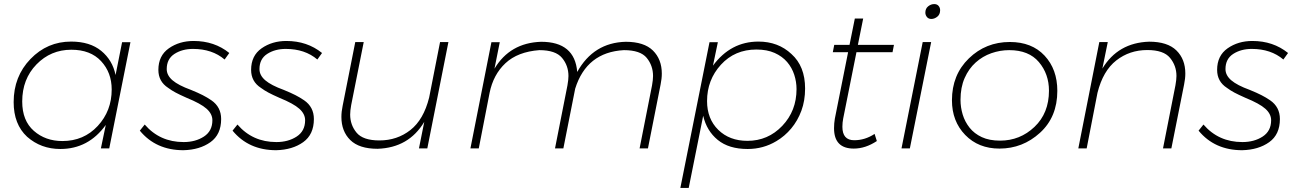

<svg xmlns="http://www.w3.org/2000/svg" viewBox="-20 -728 6362 942"><path d="M276 3Q181 3 113 -57Q47 -118 47 -227Q47 -353 129.5 -438.5Q212 -524 329 -524Q421 -524 476.5 -478.5Q532 -433 547 -360L579 -521H620L516 0H475L499 -115Q414 3 276 3ZM286 -36Q391 -36 459.5 -110Q528 -184 528 -289Q528 -372 476 -428Q424 -484 330 -484Q229 -484 159 -412Q89 -340 89 -230Q89 -136 146 -86Q203 -36 286 -36Z M880 9Q745 9 666 -87L690 -117Q764 -31 881 -31Q939 -31 980.5 -58Q1022 -85 1022 -138Q1022 -169 993.5 -194.5Q965 -220 896 -248Q861 -263.5 841.8 -273.8Q822.5 -284 805 -297Q757 -328 757 -385Q757 -455 808.5 -491Q860 -527 930 -527Q1032 -527 1105 -468L1082 -436Q1021 -488 927 -488Q874 -488 836 -463.5Q798 -439 798 -389Q798 -358.5 826.5 -334Q855 -309.5 917 -287Q952.5 -272.5 974.5 -261.2Q996.5 -250 1017 -236Q1065 -203 1065 -144Q1065 -68 1012.5 -30.5Q960 7 880 9Z M1335 9Q1200 9 1121 -87L1145 -117Q1219 -31 1336 -31Q1394 -31 1435.5 -58Q1477 -85 1477 -138Q1477 -169 1448.5 -194.5Q1420 -220 1351 -248Q1316 -263.5 1296.8 -273.8Q1277.5 -284 1260 -297Q1212 -328 1212 -385Q1212 -455 1263.5 -491Q1315 -527 1385 -527Q1487 -527 1560 -468L1537 -436Q1476 -488 1382 -488Q1329 -488 1291 -463.5Q1253 -439 1253 -389Q1253 -358.5 1281.5 -334Q1310 -309.5 1372 -287Q1407.5 -272.5 1429.5 -261.2Q1451.5 -250 1472 -236Q1520 -203 1520 -144Q1520 -68 1467.5 -30.5Q1415 7 1335 9Z M1832.5 2Q1742 2 1698.5 -41Q1655 -84 1655 -154Q1655 -180.5 1661 -208.5L1723 -521.5H1764.5L1703 -212.5Q1698 -184.5 1698 -166Q1698 -115 1729.5 -77Q1761 -39 1841.5 -39Q1928.5 -39 1993.5 -90Q2058.5 -141 2085.5 -249.5L2139 -521.5H2180L2076.5 0H2035.5L2061.5 -130Q1985.5 -3 1832.5 2Z M3159 0H3118L3179 -309Q3184 -337 3184 -355Q3184 -406 3153 -444Q3122 -482 3041 -482Q2858 -472 2802 -293L2744 0H2703L2764 -309Q2769 -337 2769 -355Q2769 -406 2737.5 -444Q2706 -482 2626 -482Q2520 -474 2460 -418Q2400 -362 2382 -272L2329 0H2288L2391 -521H2432L2406 -391Q2482 -518 2635 -523Q2800 -523 2812 -375Q2892 -519 3050 -523Q3140 -523 3183.5 -480Q3227 -437 3227 -367Q3227 -342 3221 -313Z M3359 194H3318L3461 -521H3502L3478 -406Q3565 -524 3701 -524Q3798 -524 3863 -463Q3930 -403 3930 -294Q3930 -234 3911.8 -184.8Q3893.5 -135.5 3862 -97.8Q3830.5 -60 3789 -35.5Q3725 3 3648 3Q3556 3 3501.5 -41.5Q3447 -86 3430 -160ZM3647 -37Q3748 -37 3818 -110.5Q3888 -184 3888 -291Q3888 -326.5 3876.8 -361.2Q3865.5 -396 3841.8 -423.8Q3818 -451.5 3780.8 -468.2Q3743.5 -485 3691 -485Q3585 -485 3517 -410.5Q3449 -336 3449 -232Q3449 -145 3504 -91Q3559 -37 3647 -37Z M4169 1Q4072 1 4072 -99Q4072 -123 4076 -146L4141 -472H4066L4073 -508H4148L4174 -637H4215L4189 -508H4366L4359 -472H4182L4117 -147Q4113 -127 4113 -106Q4113 -40 4171 -40Q4224 -40 4271 -71L4282 -36Q4226 1 4169 1Z M4549.5 -635Q4535.5 -635 4527.8 -644.5Q4520 -654 4520 -666Q4520 -686 4533.8 -697Q4547.5 -708 4563.5 -708Q4577.5 -708 4585 -699Q4592.5 -690 4592.5 -678Q4592.5 -657 4578.5 -646Q4564.5 -635 4549.5 -635ZM4444 0H4403L4507 -521.5H4548.5Z M4883.5 1Q4780.5 1 4715.5 -66Q4650.5 -133 4650.5 -236Q4650.5 -361 4733.5 -441.5Q4816.5 -522 4934.5 -522Q5042.5 -522 5105 -455Q5167.5 -388 5167.5 -282Q5167.5 -154 5082.5 -76.5Q4997.5 1 4883.5 1ZM4886.5 -38Q4984.5 -38 5055.5 -105.5Q5126.5 -173 5126.5 -283Q5126.5 -365 5077 -423.5Q5027.5 -482 4931.5 -482Q4886.5 -482 4843.8 -467Q4801 -452 4767 -421.5Q4733 -391 4712.8 -345.2Q4692.5 -299.5 4692.5 -238Q4692.5 -201.5 4703.2 -166Q4714 -130.5 4737 -101.5Q4760 -72.5 4797 -55.2Q4834 -38 4886.5 -38Z M5727 0H5686L5747 -309.5Q5752 -337.5 5752 -355.5Q5752 -405.5 5720.5 -444Q5689 -482.5 5609 -482.5Q5522 -482.5 5456.8 -431.5Q5391.5 -380.5 5364.5 -272.5L5311.5 0H5270.5L5373.5 -521.5H5415L5388.5 -391.5Q5465 -518.5 5618 -523.5Q5708 -523.5 5751.8 -480.5Q5795.5 -437.5 5795.5 -367.5Q5795.5 -342.5 5789.5 -313.5Z M6074.5 9Q5939.5 9 5860.5 -87L5884.5 -117Q5958.5 -31 6075.5 -31Q6133.5 -31 6175 -58Q6216.5 -85 6216.5 -138Q6216.5 -169 6188 -194.5Q6159.5 -220 6090.5 -248Q6055.5 -263.5 6036.2 -273.8Q6017 -284 5999.5 -297Q5951.5 -328 5951.5 -385Q5951.5 -455 6003 -491Q6054.5 -527 6124.5 -527Q6226.5 -527 6299.5 -468L6276.5 -436Q6215.5 -488 6121.5 -488Q6068.5 -488 6030.5 -463.5Q5992.5 -439 5992.5 -389Q5992.5 -358.5 6021 -334Q6049.5 -309.5 6111.5 -287Q6147 -272.5 6169 -261.2Q6191 -250 6211.5 -236Q6259.5 -203 6259.5 -144Q6259.5 -68 6207 -30.5Q6154.5 7 6074.5 9Z"/></svg>

Font: Argentum Sans ExtraLight
Style: Italic
Weight: 200
Italic angle: -11°
Designer: Julieta Ulanovsky (font), Cristiano Sobral (main changes and remaster)
Foundry: Julieta Ulanovsky (font), Cristiano Sobral (main changes and remaster)
Version: Version 2.007;June 15, 2022;FontCreator 14.0.0.2814 64-bit; 